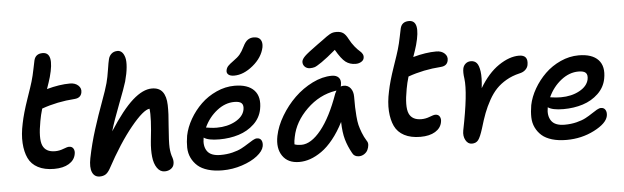

<svg xmlns="http://www.w3.org/2000/svg" viewBox="-50 -951 3880 1193"><g transform="rotate(-5 1889.5 -354.5)"><path d="M253.9 -43Q193.8 -43 153.1 -64.5Q112.3 -85.9 93.8 -125.2Q75.2 -164.6 71.8 -219.5Q68.4 -274.4 83 -341.8Q95.2 -403.3 125 -489.5Q154.8 -575.7 160.2 -595.2Q170.9 -631.3 179.2 -673.8Q187.5 -716.3 189.9 -725.1Q199.7 -766.1 244.1 -766.1Q317.9 -766.1 275.9 -613.8Q267.1 -583.5 252 -541Q331.5 -563 397 -563Q429.7 -563 449 -544.7Q468.3 -526.4 462.9 -501Q456.5 -467.8 418 -464.8Q308.6 -457.5 211.9 -422.9Q200.2 -383.8 193.8 -347.2Q173.3 -238.3 191.9 -195.1Q210.4 -151.9 269 -151.9Q295.4 -151.9 320.8 -161.9Q346.2 -171.9 356.9 -171.9Q376 -171.9 384.3 -157.5Q392.6 -143.1 388.2 -123Q381.3 -85.9 345.9 -64.5Q310.5 -43 253.9 -43Z M531.7 28.8Q498.5 28.8 485.1 -2Q471.7 -32.7 482.9 -89.8Q501 -179.7 528.8 -267.1Q556.6 -354.5 584.7 -430.2Q612.8 -505.9 623.5 -545.9Q632.8 -580.6 639.9 -627.7Q647 -674.8 651.9 -692.9Q656.7 -712.9 671.4 -725.8Q686 -738.8 710 -738.8Q725.6 -738.3 736.8 -727.1Q748 -715.8 754.2 -693.6Q760.3 -671.4 756.8 -633.1Q753.4 -594.7 739.7 -544.9Q728.5 -507.3 690.2 -408.4Q651.9 -309.6 632.8 -244.1Q715.8 -373 780.5 -430.4Q845.2 -487.8 900.9 -487.8Q946.3 -487.8 967.8 -459.2Q989.3 -430.7 990.7 -377Q992.2 -323.2 984.9 -247.1Q977.1 -148.9 979 -112.5Q981 -76.2 991.7 -47.9Q998.5 -26.9 994.6 -8.8Q991.7 9.3 975.3 20.8Q959 32.2 936.5 32.2Q907.7 32.2 889.2 5.1Q870.6 -22 866 -65.2Q861.3 -108.4 866.7 -162.1Q883.8 -308.6 876 -363.8Q837.9 -360.8 758.8 -264.4Q679.7 -168 595.7 -12.2Q582 11.2 567.4 20Q552.7 28.8 531.7 28.8Z M1418.5 -522.9Q1393.6 -522.9 1381.8 -533.4Q1370.1 -543.9 1374 -561Q1377 -575.7 1387 -586.4Q1397 -597.2 1420.4 -613.8Q1448.2 -633.3 1462.4 -650.1Q1476.6 -667 1491.2 -696.8Q1505.4 -726.1 1521.5 -737.5Q1537.6 -749 1559.1 -749Q1588.9 -749 1601.3 -731.2Q1613.8 -713.4 1608.4 -683.1Q1595.2 -620.1 1536.1 -571.5Q1477.1 -522.9 1418.5 -522.9ZM1295.4 57.1Q1244.1 57.1 1204.8 45.4Q1165.5 33.7 1141.4 12.5Q1117.2 -8.8 1103 -38.1Q1088.9 -67.4 1088.1 -102.3Q1087.4 -137.2 1094.2 -176.8Q1104.5 -228 1133.5 -278.6Q1162.6 -329.1 1204.1 -369.4Q1245.6 -409.7 1301 -434.8Q1356.4 -460 1414.1 -460Q1497.6 -460 1536.1 -418.7Q1574.7 -377.4 1560.1 -300.8Q1549.8 -247.6 1509.5 -209.5Q1469.2 -171.4 1413.3 -153.8Q1357.4 -136.2 1292 -136.2Q1222.7 -136.2 1195.3 -155.8Q1185.5 -103.5 1208 -71.3Q1230.5 -39.1 1291 -39.1Q1330.6 -39.1 1365.5 -47.6Q1400.4 -56.2 1423.3 -68.4Q1446.3 -80.6 1464.8 -92.8Q1483.4 -105 1498.5 -113.5Q1513.7 -122.1 1524.4 -122.1Q1544.4 -122.1 1552.5 -107.2Q1560.5 -92.3 1556.2 -69.8Q1549.8 -40 1512.9 -11Q1476.1 18.1 1417 37.6Q1357.9 57.1 1295.4 57.1ZM1404.3 -359.9Q1347.2 -359.9 1295.7 -319.6Q1244.1 -279.3 1215.3 -216.8Q1215.8 -216.8 1238.3 -213.4Q1260.7 -210 1282.2 -210Q1348.6 -210 1398.2 -236.8Q1447.8 -263.7 1457 -306.2Q1462.4 -334 1450.2 -346.9Q1438 -359.9 1404.3 -359.9Z M1892.1 -527.8Q1871.1 -527.8 1858.4 -541.5Q1845.7 -555.2 1848.1 -574.2Q1850.6 -588.4 1868.2 -606Q1885.7 -623.5 1948.7 -668.9Q1964.4 -679.7 1984.1 -694.3Q2003.9 -709 2012 -714.8Q2020 -720.7 2031.7 -727.3Q2043.5 -733.9 2052.7 -735.8Q2062 -737.8 2073.7 -737.8Q2100.1 -737.8 2116 -726.8Q2131.8 -715.8 2146 -688Q2160.6 -660.2 2178.2 -638.7Q2195.8 -617.2 2207.3 -607.9Q2218.8 -598.6 2225.1 -587.4Q2231.4 -576.2 2229 -563Q2227.1 -548.3 2211.9 -539.1Q2196.8 -529.8 2176.8 -529.8Q2140.1 -529.8 2114 -549.8Q2087.9 -569.8 2054.7 -627.9Q2000 -581.5 1966.6 -558.6Q1933.1 -535.6 1920.7 -531.7Q1908.2 -527.8 1892.1 -527.8ZM1774.9 46.9Q1704.1 46.9 1670.9 -1.5Q1637.7 -49.8 1652.8 -126Q1665 -186.5 1701.9 -248.5Q1738.8 -310.5 1788.8 -359.1Q1838.9 -407.7 1900.9 -438.5Q1962.9 -469.2 2022 -469.2Q2050.8 -469.2 2065.2 -452.9Q2079.6 -436.5 2073.7 -407.2Q2073.7 -400.9 2070.8 -397.9Q2081.1 -400.9 2090.8 -400.9Q2117.2 -400.9 2133.1 -380.4Q2148.9 -359.9 2148.9 -328.1Q2148.9 -283.2 2149.4 -261.7Q2149.9 -240.2 2152.6 -206.1Q2155.3 -171.9 2160.6 -150.1Q2166 -128.4 2176.5 -101.1Q2187 -73.7 2203.1 -47.9Q2211.9 -36.1 2210.4 -20.5Q2209 -4.9 2202.1 9.5Q2195.3 23.9 2180.2 33.9Q2165 43.9 2147 43.9Q2117.7 43.9 2106 20Q2081.5 -23.9 2068.8 -68.1Q2056.2 -112.3 2054.7 -178.2Q2023.9 -117.7 1987.8 -73Q1951.7 -28.3 1915 -2.7Q1878.4 22.9 1843.8 34.9Q1809.1 46.9 1774.9 46.9ZM1759.8 -110.8Q1753.9 -85.4 1753.9 -64.9Q1771 -58.1 1796.9 -58.1Q1857.4 -58.1 1920.2 -135.7Q1982.9 -213.4 2033.7 -356.9Q2037.6 -366.2 2043 -375Q2041 -374 2037.1 -374Q1935.5 -357.9 1856.9 -281.2Q1778.3 -204.6 1759.8 -110.8Z M2538.6 -43Q2478.5 -43 2437.7 -64.5Q2397 -85.9 2378.4 -125.2Q2359.9 -164.6 2356.4 -219.5Q2353 -274.4 2367.7 -341.8Q2379.9 -403.3 2409.7 -489.5Q2439.5 -575.7 2444.8 -595.2Q2455.6 -631.3 2463.9 -673.8Q2472.2 -716.3 2474.6 -725.1Q2484.4 -766.1 2528.8 -766.1Q2602.5 -766.1 2560.5 -613.8Q2551.8 -583.5 2536.6 -541Q2616.2 -563 2681.6 -563Q2714.4 -563 2733.6 -544.7Q2752.9 -526.4 2747.6 -501Q2741.2 -467.8 2702.6 -464.8Q2593.3 -457.5 2496.6 -422.9Q2484.9 -383.8 2478.5 -347.2Q2458 -238.3 2476.6 -195.1Q2495.1 -151.9 2553.7 -151.9Q2580.1 -151.9 2605.5 -161.9Q2630.9 -171.9 2641.6 -171.9Q2660.6 -171.9 2668.9 -157.5Q2677.2 -143.1 2672.9 -123Q2666 -85.9 2630.6 -64.5Q2595.2 -43 2538.6 -43Z M2853 26.9Q2828.1 26.9 2814 1.2Q2799.8 -24.4 2806.2 -59.1Q2853 -290.5 2841.3 -379.9Q2835.4 -419.4 2840.3 -442.9Q2844.2 -460.9 2857.7 -472.4Q2871.1 -483.9 2890.1 -483.9Q2913.6 -483.9 2927 -468.5Q2940.4 -453.1 2945.8 -414.8Q2951.2 -376.5 2943.4 -311Q2997.1 -401.4 3064 -446.8Q3130.9 -492.2 3191.4 -492.2Q3251 -492.2 3239.3 -429.2Q3235.8 -412.6 3221.9 -399.7Q3208 -386.7 3184.1 -381.8Q3138.7 -371.1 3102.1 -349.9Q3065.4 -328.6 3039.3 -301.3Q3013.2 -273.9 2991.2 -234.4Q2969.2 -194.8 2954.1 -155.3Q2939 -115.7 2923.3 -62Q2906.7 -8.8 2892.8 9Q2878.9 26.9 2853 26.9Z M3441.4 55.2Q3390.1 55.2 3350.8 43.5Q3311.5 31.7 3287.6 10.7Q3263.7 -10.3 3249.5 -39.6Q3235.4 -68.8 3234.6 -104Q3233.9 -139.2 3240.7 -179.2Q3251 -230 3280 -280.3Q3309.1 -330.6 3350.6 -371.1Q3392.1 -411.6 3447.5 -436.8Q3502.9 -461.9 3560.5 -461.9Q3644 -461.9 3682.6 -420.9Q3721.2 -379.9 3706.5 -303.2Q3696.3 -250 3656 -211.4Q3615.7 -172.9 3559.8 -155Q3503.9 -137.2 3438.5 -137.2Q3369.6 -137.2 3341.8 -157.2Q3332 -105.5 3354.5 -72.8Q3377 -40 3437.5 -40Q3477.1 -40 3511.7 -48.6Q3546.4 -57.1 3569.6 -69.6Q3592.8 -82 3611.1 -94.5Q3629.4 -106.9 3644.5 -115.5Q3659.7 -124 3670.4 -124Q3689.9 -124 3698.5 -108.6Q3707 -93.3 3702.6 -70.8Q3692.9 -25.4 3614 14.9Q3535.2 55.2 3441.4 55.2ZM3550.8 -361.8Q3493.7 -361.8 3442.1 -321.3Q3390.6 -280.8 3361.8 -217.8Q3366.2 -217.3 3376.2 -215.8Q3386.2 -214.4 3399.4 -213.1Q3412.6 -211.9 3428.7 -211.9Q3495.1 -211.9 3544.7 -238.8Q3594.2 -265.6 3603.5 -308.1Q3608.9 -335.9 3596.7 -348.9Q3584.5 -361.8 3550.8 -361.8Z"/></g></svg>

Font: Shantell Sans Bouncy
Style: Italic
Weight: 500
Italic angle: -11.31°
Designer: Stephen Nixon, Anya Danilova, Shantell Martin
Foundry: Arrow Type
Version: Version 1.006;[9816181b4]